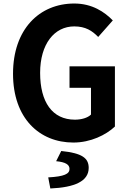

<svg xmlns="http://www.w3.org/2000/svg" viewBox="-20 -796 740 1091"><path d="M54 -377C54 -124 204 14 397 14C495 14 582 -29 633 -77V-419H375V-297H497V-145C478 -126 442 -116 406 -116C277 -116 208 -216 208 -382C208 -546 289 -646 402 -646C466 -646 504 -621 538 -586L621 -680C574 -728 504 -776 402 -776C204 -776 54 -630 54 -377ZM254 212 266 275C404 269 484 234 484 158C484 102 446 74 328 62L299 120C352 125 375 139 375 164C375 192 346 207 254 212Z"/></svg>

Font: Kawkab Mono
Style: Bold
Weight: 700
Monospace: yes
Designer: Abdullah Arif
Foundry: Abdullah Arif
Version: Version 1.000;PS 000.500;hotconv 1.0.88;makeotf.lib2.5.64775